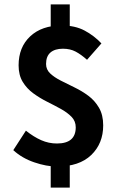

<svg xmlns="http://www.w3.org/2000/svg" viewBox="-20 -741 544 867"><path d="M237 11Q190 11 134.5 -8Q79 -27 40 -63L97 -151Q132 -123 166 -108Q200 -93 237 -93Q322 -93 322 -166Q322 -194 303 -213.5Q284 -233 255 -249Q226 -265 193 -281.5Q160 -298 130.5 -319.5Q101 -341 82.5 -371.5Q64 -402 64 -446Q64 -528 116.5 -577Q169 -626 258 -626Q319 -626 362 -603Q405 -580 438 -545L373 -471Q346 -495 321.5 -508Q297 -521 264 -521Q228 -521 208 -504Q188 -487 188 -452Q188 -427 206.5 -409.5Q225 -392 254.5 -377Q284 -362 317 -346Q350 -330 379 -308.5Q408 -287 427 -254.5Q446 -222 446 -175Q446 -93 392 -41Q338 11 237 11ZM209 106V-40H295V106ZM209 -585V-721H295V-585Z"/></svg>

Font: Narnoor
Style: Bold
Weight: 700
Designer: S. Sridhar Murthy
Foundry: SIL International
Version: Version 3.000